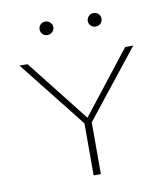

<svg xmlns="http://www.w3.org/2000/svg" viewBox="-72 -669 635 730"><g transform="rotate(-10 245.5 -304.0)"><path d="M125 -582Q125 -593 132.5 -600.5Q140 -608 151 -608Q162 -608 170 -600.5Q178 -593 178 -582Q178 -571 170 -563.5Q162 -556 151 -556Q140 -556 132.5 -563.5Q125 -571 125 -582ZM311 -582Q311 -593 319 -600.5Q327 -608 337 -608Q349 -608 356.5 -600.5Q364 -593 364 -582Q364 -571 356.5 -563.5Q349 -556 337 -556Q326 -556 318.5 -563.5Q311 -571 311 -582ZM259 -200V0H231V-201L26 -460H57L246 -220L434 -460H465Z"/></g></svg>

Font: Ysabeau SC Extralight
Style: Regular
Weight: 200
Designer: Christian Thalmann (Catharsis Fonts)
Version: Version 0.003